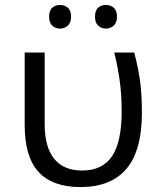

<svg xmlns="http://www.w3.org/2000/svg" viewBox="-20 -748 649 778"><path d="M306 10Q193 10 136.5 -51Q80 -112 80 -242V-535H161V-246Q161 -152 199.5 -104.5Q238 -57 313 -57Q395 -57 434 -115Q473 -173 473 -296Q473 -359 466 -414Q459 -469 443 -535H524Q542 -465 548.5 -412.5Q555 -360 555 -292Q555 -137 492 -63.5Q429 10 306 10ZM179 -680Q179 -706 192 -717Q205 -728 223 -728Q241 -728 254.5 -717Q268 -706 268 -680Q268 -656 254.5 -644Q241 -632 223 -632Q205 -632 192 -644Q179 -656 179 -680ZM365 -680Q365 -706 378 -717Q391 -728 409 -728Q427 -728 440.5 -717Q454 -706 454 -680Q454 -656 440.5 -644Q427 -632 409 -632Q391 -632 378 -644Q365 -656 365 -680Z"/></svg>

Font: Stephens Clock
Style: Regular
Weight: 400
Designer: Peter Wiegel (catfonts.de) with slight modifications by DT1.org
Version: Version 0.9.1